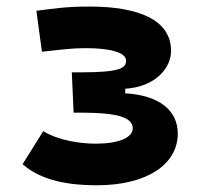

<svg xmlns="http://www.w3.org/2000/svg" viewBox="-20 -547 626 577"><path d="M271.5 9.8C419.4 9.8 514.2 -51.8 514.2 -145.5C514.2 -212.9 461.9 -260.3 356.4 -266.6V-280.3C446.8 -286.1 494.1 -342.3 494.1 -394C494.1 -486.3 398.9 -527.3 249 -527.3C177.2 -527.3 140.1 -521 89.4 -514.6L106 -391.6C163.6 -397.5 192.4 -402.3 238.3 -402.3C308.1 -402.3 358.9 -390.1 358.9 -364.7C358.9 -342.3 340.8 -329.6 223.1 -329.6H195.8L201.2 -208.5H221.7C337.9 -208.5 378.9 -192.9 378.9 -161.1C378.9 -133.3 336.4 -115.2 267.6 -115.2C220.7 -115.2 155.8 -125 109.9 -152.8L47.9 -53.7C105 -2.9 189 9.8 271.5 9.8Z"/></svg>

Font: Cascadia Code
Style: Bold
Weight: 700
Monospace: yes
Designer: Aaron Bell
Foundry: Saja Typeworks
Version: Version 2404.023